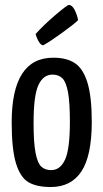

<svg xmlns="http://www.w3.org/2000/svg" viewBox="-20 -742 416 772"><path d="M27 0ZM194 -510Q249 -510 282 -487.5Q315 -465 332 -408.5Q349 -352 349 -252Q349 -116 307.5 -53Q266 10 184 10Q128 10 95 -9Q62 -28 44.5 -84.5Q27 -141 27 -250Q27 -510 194 -510ZM186 -58Q222 -58 241.5 -100Q261 -142 261 -252Q261 -330 253.5 -371Q246 -412 231 -427Q216 -442 191 -442Q154 -442 134.5 -400Q115 -358 115 -248Q115 -168 123 -127Q131 -86 146 -72Q161 -58 186 -58ZM123 -605Q155 -641 202.5 -681.5Q250 -722 257 -722Q270 -722 280 -702.5Q290 -683 294 -661Q282 -648 231 -611Q180 -574 154 -560Q146 -560 139 -570Q132 -580 128 -591Q124 -602 123 -605Z"/></svg>

Font: Yanone Kaffeesatz
Style: Regular
Weight: 400
Designer: Yanone (Cyrillic: Daniel Pouzeot & Huerta Tipografica)
Foundry: Yanone
Version: Version 1.100;PS 001.100;hotconv 1.0.70;makeotf.lib2.5.58329